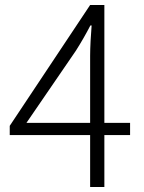

<svg xmlns="http://www.w3.org/2000/svg" viewBox="-20 -749 575 769"><path d="M86 -257 284 -546C305 -579 325 -614 342 -647H347C344 -613 341 -559 341 -526V-257ZM501 -257H398V-729H341L19 -245V-208H341V0H398V-208H501Z"/></svg>

Font: Noto Sans CJK JP Light
Style: Regular
Weight: 300
Designer: Ryoko NISHIZUKA (kana & ideographs); Paul D. Hunt (Latin, Greek & Cyrillic); Wenlong ZHANG (bopomofo); Sandoll Communica
Foundry: Adobe Systems Incorporated
Version: Version 1.004;PS 1.004;hotconv 1.0.82;makeotf.lib2.5.63406